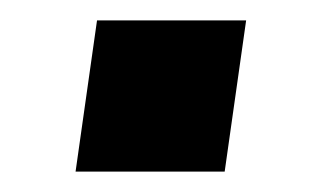

<svg xmlns="http://www.w3.org/2000/svg" viewBox="-20 -382 317 188"><path d="M200 -214H54L75 -362H221Z"/></svg>

Font: Chivo
Style: Bold Italic
Weight: 700
Italic angle: -8.05°
Designer: Hector Gatti
Foundry: Omnibus-Type
Version: Version 1.007